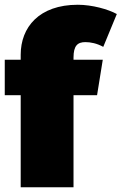

<svg xmlns="http://www.w3.org/2000/svg" viewBox="-25 -787 511 807"><path d="M334 -610C355 -610 382 -605 409 -590L466 -728C430 -748 362 -767 302 -767C139 -767 62 -672 62 -557V-536H-5V-387H62V0H284V-387H383L407 -536H284V-545C284 -595 301 -610 334 -610Z"/></svg>

Font: Fira Sans Ultra
Style: Regular
Weight: 950
Designer: Carrois Corporate & Edenspiekermann AG
Foundry: Carrois Corporate GbR & Edenspiekermann AG
Version: Version 4.203;PS 004.203;hotconv 1.0.88;makeotf.lib2.5.64775